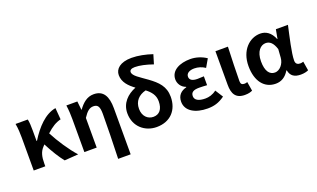

<svg xmlns="http://www.w3.org/2000/svg" viewBox="-98 -1382 3555 2152"><g transform="rotate(-20 1680.0 -305.5)"><path d="M444 12 609 0C531 -85 441 -222 384 -332C447 -390 499 -422 558 -436L547 -574C419 -552 311 -436 227 -300H222V-423C222 -475 220 -526 212 -560H66C77 -503 79 -437 79 -393V0H217V-33C217 -114 231 -169 271 -212L291 -234C342 -134 397 -46 444 12Z M1013 201H1162V-349C1162 -490 1117 -574 1001 -574C923 -574 868 -527 817 -457H814L803 -560H672C681 -499 683 -437 683 -393V0H830V-354C873 -420 906 -448 952 -448C1005 -448 1024 -418 1024 -331C1024 -193 1019 24 1013 201Z M1543 14C1707 14 1805 -94 1805 -252C1805 -376 1736 -444 1637 -516C1552 -578 1477 -619 1477 -665C1477 -686 1495 -702 1539 -702C1596 -702 1669 -686 1752 -657L1785 -767C1704 -794 1617 -812 1540 -812C1402 -812 1340 -750 1340 -678C1340 -592 1401 -532 1468 -483C1367 -443 1284 -365 1284 -243C1284 -82 1405 14 1543 14ZM1565 -415C1621 -372 1661 -324 1661 -252C1661 -155 1617 -106 1547 -106C1481 -106 1424 -156 1424 -245C1424 -336 1478 -393 1565 -415Z M2150 14C2223 14 2285 -1 2356 -53L2297 -146C2252 -111 2204 -100 2165 -100C2084 -100 2039 -126 2039 -173C2039 -219 2071 -238 2138 -238C2168 -238 2199 -236 2232 -234V-340C2206 -338 2179 -337 2156 -337C2094 -337 2063 -358 2063 -396C2063 -437 2103 -460 2160 -460C2205 -460 2249 -446 2288 -420L2343 -515C2288 -552 2220 -574 2153 -574C2029 -574 1919 -524 1919 -416C1919 -369 1948 -316 2005 -297V-292C1940 -275 1895 -235 1895 -158C1895 -46 2007 14 2150 14Z M2595 14C2638 14 2663 6 2685 -4L2667 -113C2655 -108 2642 -106 2633 -106C2603 -106 2588 -117 2588 -153C2588 -258 2594 -423 2599 -560H2450V-159C2450 -54 2484 14 2595 14Z M2963 14C3030 14 3084 -19 3123 -85H3128C3141 -14 3188 14 3262 14C3304 14 3334 5 3353 -4L3335 -113C3322 -108 3309 -106 3297 -106C3266 -106 3243 -120 3243 -159C3243 -248 3286 -426 3315 -560H3171L3151 -452H3147C3112 -539 3053 -574 2988 -574C2859 -574 2741 -463 2741 -276C2741 -93 2829 14 2963 14ZM2997 -107C2932 -107 2891 -162 2891 -277C2891 -398 2950 -453 3009 -453C3057 -453 3095 -422 3120 -341L3113 -242C3108 -167 3053 -107 2997 -107Z"/></g></svg>

Font: Noto Sans CJK TC
Style: Bold
Weight: 700
Designer: Ryoko NISHIZUKA 西塚涼子 (kana, bopomofo & ideographs); Paul D. Hunt (Latin, Greek & Cyrillic); Sandoll Communications 산돌커뮤니
Foundry: Adobe
Version: Version 2.004;hotconv 1.0.118;makeotfexe 2.5.65603